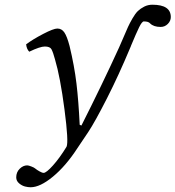

<svg xmlns="http://www.w3.org/2000/svg" viewBox="-20 -560 744 814"><path d="M484.9 -358.9Q491.2 -373 503.7 -402.1Q516.1 -431.2 522.7 -445.8Q529.3 -460.4 541.5 -481.7Q553.7 -502.9 564.7 -513.4Q575.7 -523.9 591.6 -532Q607.4 -540 626 -540Q704.1 -540 704.1 -487.8Q704.1 -471.2 691.4 -458.5Q678.7 -445.8 661.1 -445.8Q631.3 -445.8 616.2 -460.9Q609.4 -469.2 589.8 -469.2Q582 -469.2 569.8 -444.3Q557.6 -419.4 536.1 -367.7Q535.2 -364.7 534.2 -362.5Q533.2 -360.4 532.2 -357.9Q483.4 -241.2 433.1 -142.3Q382.8 -43.5 354 0L307.1 69.8Q258.8 144 204.3 189Q149.9 233.9 109.9 233.9Q99.1 233.9 86.2 230.7Q73.2 227.5 61 217.3Q48.8 207 48.8 191.9Q48.8 169.9 63.5 155.5Q78.1 141.1 95.2 141.1Q101.1 141.1 113 145.8Q125 150.4 129.9 154.8Q136.2 160.2 147.5 166.5Q158.7 172.9 165 172.9Q176.3 172.9 204.6 141.4Q232.9 109.9 262.2 62Q271.5 42 253.4 -95.9Q235.4 -233.9 212.9 -309.1Q205.6 -336.9 198.2 -351.1Q191.9 -362.8 169.9 -362.8Q149.9 -362.8 104 -340.8Q92.8 -352.1 90.8 -372.1Q119.6 -393.6 163.3 -416.3Q207 -439 223.1 -439Q241.7 -439 252.9 -422.4Q264.2 -405.8 274.9 -365.2Q295.4 -279.8 304.2 -205.8Q313 -131.8 317.9 -30.8L325.2 -27.8Q415 -205.6 484.9 -358.9Z"/></svg>

Font: Common Serif SemiBold
Style: Italic
Weight: 600
Italic angle: -12°
Designer: Philipp H. Poll, Khaled Hosny
Foundry: Stefan Peev, Context Ltd.
Version: Version 1.026